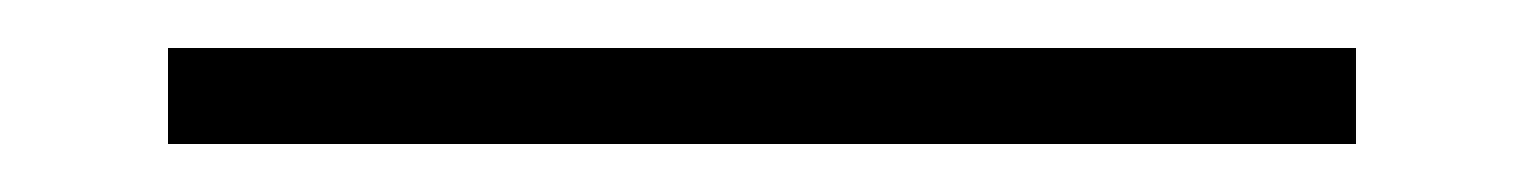

<svg xmlns="http://www.w3.org/2000/svg" viewBox="-20 60 635 80"><path d="M545 120H50V80H545Z"/></svg>

Font: Kulim Park ExtraLight
Style: Regular
Weight: 275
Designer: Noponies / Dale Sattler
Foundry: Noponies
Version: Version 1.000; ttfautohint (v1.8.3)